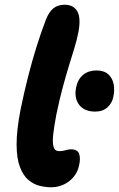

<svg xmlns="http://www.w3.org/2000/svg" viewBox="-20 -780 502 811"><path d="M382 -308.6Q336.6 -308.6 314.5 -337.2Q292.4 -365.8 301.6 -411.2Q308.8 -445.8 331.4 -464.1Q354 -482.4 386.6 -482.4Q420.2 -482.4 438 -465.6Q455.8 -448.8 460.2 -423.6Q464.6 -398.4 459 -372.4Q454.2 -345.4 434.3 -327Q414.4 -308.6 382 -308.6ZM196.2 11Q172.4 11 147.2 4.8Q122 -1.4 99.9 -20Q77.8 -38.6 64.1 -74.7Q50.4 -110.8 50.1 -169.7Q49.8 -228.6 66.8 -317Q82.4 -392.8 98.9 -457.3Q115.4 -521.8 133.6 -580.4Q151.8 -639 173.2 -695Q186.6 -730 205.6 -745Q224.6 -760 253 -760Q291 -760 306.9 -731.3Q322.8 -702.6 310.4 -640.2Q304.4 -610 293.9 -575.9Q283.4 -541.8 270.9 -501.2Q258.4 -460.6 244.9 -410.5Q231.4 -360.4 218.2 -297Q208.2 -244 204.9 -213.2Q201.6 -182.4 204.7 -166.8Q207.8 -151.2 214.4 -146.4Q221 -141.6 229.4 -141.6Q241.4 -141.6 249.8 -143.7Q258.2 -145.8 265.1 -147.5Q272 -149.2 279.8 -149.2Q308 -149.2 314.3 -130.4Q320.6 -111.6 314.6 -84.2Q309.2 -54.8 291.6 -33.5Q274 -12.2 249.3 -0.6Q224.6 11 196.2 11Z"/></svg>

Font: Shantell Sans Light
Style: Italic
Weight: 300
Italic angle: -11°
Designer: Stephen Nixon, Anya Danilova, Shantell Martin
Foundry: Arrow Type
Version: Version 1.008;[ac192a2d6]